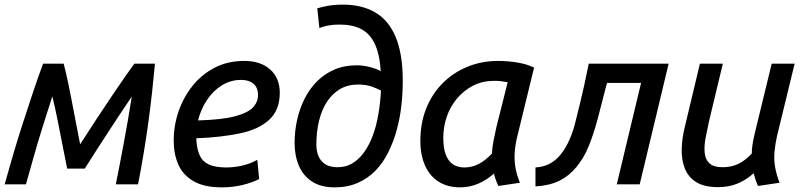

<svg xmlns="http://www.w3.org/2000/svg" viewBox="-22 -796 3477 829"><path d="M-2 0Q15 -61 34.5 -127.5Q54 -194 76 -262Q98 -330 120 -396Q142 -462 164 -521H253Q263 -482 271.5 -442Q280 -402 288 -359.5Q296 -317 305 -271Q314 -225 324 -173Q363 -234 398 -287Q433 -340 463 -384.5Q493 -429 517 -463.5Q541 -498 558 -521H647Q642 -466 635 -401.5Q628 -337 618.5 -267.5Q609 -198 597.5 -129.5Q586 -61 574 0H478Q487 -43 495.5 -88.5Q504 -134 513 -181.5Q522 -229 530.5 -278.5Q539 -328 547 -379Q517 -335 492 -297Q467 -259 443.5 -223Q420 -187 395.5 -149Q371 -111 344 -68H268Q257 -123 247 -174Q237 -225 227 -275.5Q217 -326 204 -380Q182 -312 161.5 -246.5Q141 -181 123.5 -119Q106 -57 90 0Z M936 13Q860 13 814 -13.5Q768 -40 748 -85.5Q728 -131 728 -189Q728 -254 749 -315Q770 -376 809.5 -425.5Q849 -475 905.5 -504Q962 -533 1033 -533Q1103 -533 1144.5 -496Q1186 -459 1186 -395Q1186 -321 1140.5 -279Q1095 -237 1013.5 -220Q932 -203 826 -199Q826 -196 826 -193Q826 -190 826 -188Q829 -149 841 -123.5Q853 -98 880.5 -85.5Q908 -73 955 -73Q989 -73 1024 -81Q1059 -89 1089 -106L1097 -23Q1066 -7 1024 3Q982 13 936 13ZM833 -276Q935 -279 991 -293.5Q1047 -308 1069.5 -331.5Q1092 -355 1092 -385Q1092 -418 1072.5 -434.5Q1053 -451 1019 -451Q974 -451 936 -427.5Q898 -404 871.5 -364Q845 -324 833 -276Z M1422 13Q1364 13 1325.5 -12Q1287 -37 1268.5 -80.5Q1250 -124 1250 -179Q1250 -230 1261 -279Q1272 -328 1293.5 -370.5Q1315 -413 1347 -445Q1379 -477 1421.5 -495.5Q1464 -514 1518 -514Q1545 -514 1573 -507Q1601 -500 1622 -489Q1617 -563 1596 -607Q1575 -651 1537.5 -670.5Q1500 -690 1444 -690Q1418 -690 1396 -686Q1374 -682 1357 -675L1348 -760Q1367 -766 1394.5 -771Q1422 -776 1460 -776Q1540 -776 1598 -742.5Q1656 -709 1686.5 -636Q1717 -563 1717 -447Q1717 -394 1711 -340Q1705 -286 1691 -235Q1677 -184 1654.5 -138.5Q1632 -93 1599.5 -59.5Q1567 -26 1523 -6.5Q1479 13 1422 13ZM1436 -74Q1471 -74 1499 -90.5Q1527 -107 1549.5 -138Q1572 -169 1587.5 -210.5Q1603 -252 1611.5 -301.5Q1620 -351 1623 -405Q1604 -415 1580.5 -423Q1557 -431 1523 -431Q1480 -431 1446.5 -411.5Q1413 -392 1390 -357Q1367 -322 1355.5 -274.5Q1344 -227 1344 -172Q1344 -126 1367 -100Q1390 -74 1436 -74Z M1964 13Q1912 13 1873.5 -10.5Q1835 -34 1814 -79.5Q1793 -125 1793 -188Q1793 -264 1818 -327Q1843 -390 1888.5 -436Q1934 -482 1995.5 -507.5Q2057 -533 2130 -533Q2148 -533 2173.5 -531Q2199 -529 2228 -523Q2257 -517 2284 -504L2212 -209Q2203 -173 2200.5 -139.5Q2198 -106 2203.5 -73Q2209 -40 2223 -7L2130 7Q2124 -5 2119 -18.5Q2114 -32 2111 -47Q2079 -18 2042 -2.5Q2005 13 1964 13ZM1983 -73Q2016 -73 2045 -88Q2074 -103 2102 -133Q2103 -159 2109.5 -191Q2116 -223 2122 -250L2170 -441Q2154 -444 2140.5 -445.5Q2127 -447 2112 -447Q2062 -447 2021.5 -426.5Q1981 -406 1951.5 -371Q1922 -336 1907 -292Q1892 -248 1892 -201Q1892 -156 1903 -127.5Q1914 -99 1934.5 -86Q1955 -73 1983 -73Z M2290 9V-73Q2328 -75 2356.5 -92Q2385 -109 2405 -137Q2441 -186 2461 -263.5Q2481 -341 2501 -430L2520 -521H2865L2740 0H2641L2746 -438H2599L2593 -416Q2576 -348 2559 -284Q2542 -220 2520.5 -166.5Q2499 -113 2466 -74Q2436 -37 2394 -16Q2352 5 2290 9Z M3079 12Q3018 12 2983.5 -10Q2949 -32 2934.5 -69.5Q2920 -107 2921.5 -154.5Q2923 -202 2936 -253L3000 -521H3099L3039 -271Q3031 -235 3024.5 -200.5Q3018 -166 3020.5 -137Q3023 -108 3041 -91Q3059 -74 3099 -74Q3136 -74 3166 -88.5Q3196 -103 3224 -133Q3224 -151 3227 -171Q3230 -191 3235 -212Q3240 -233 3244 -250L3310 -521H3409L3333 -209Q3325 -173 3322 -139.5Q3319 -106 3325 -73Q3331 -40 3344 -7L3251 7Q3245 -5 3240.5 -19Q3236 -33 3232 -48Q3200 -19 3162.5 -3.5Q3125 12 3079 12Z"/></svg>

Font: Ubuntu Sans Medium
Style: Italic
Weight: 500
Italic angle: -13.5°
Designer: Dalton Maag Ltd
Foundry: Dalton Maag Ltd
Version: Version 1.006